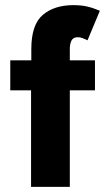

<svg xmlns="http://www.w3.org/2000/svg" viewBox="-20 -728 409 748"><path d="M101 -376H20V-493H102V-537Q102 -632 146.8 -670Q191.5 -708 266 -708Q296.5 -708 320 -702.5Q343.5 -697 369 -686L321 -571Q309.5 -576.5 300.8 -579.8Q292 -583 283 -583Q265.5 -583 258.8 -570.5Q252 -558 252 -536V-493H350V-376H252V0H101Z"/></svg>

Font: HK Grotesk Black
Style: Regular
Weight: 900
Designer: Alfredo Marco Pradil
Foundry: Hanken Design Co.
Version: Version 3.001